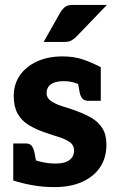

<svg xmlns="http://www.w3.org/2000/svg" viewBox="-20 -755 480 783"><path d="M202 8Q154 8 110.5 0Q67 -8 34 -19V-107L100 -114Q111 -104 143 -96Q175 -88 207 -88Q245 -88 263.5 -102.5Q282 -117 282 -141Q282 -164 263 -176.5Q244 -189 216 -197.5Q188 -206 160 -216Q125 -228 96.5 -245.5Q68 -263 52 -291.5Q36 -320 36 -363Q36 -411 60.5 -447Q85 -483 130 -504Q175 -525 235 -525Q283 -525 320 -512Q357 -499 391 -481V-417L323 -404Q306 -410 286 -417Q266 -424 239 -424Q218 -424 202 -418.5Q186 -413 178 -402Q170 -391 170 -375Q170 -355 189.5 -342Q209 -329 238 -320.5Q267 -312 293 -302Q326 -290 353.5 -274Q381 -258 397.5 -232Q414 -206 414 -165Q414 -112 388.5 -73.5Q363 -35 315.5 -13.5Q268 8 202 8ZM292 -447 391 -422V-344H340Q324 -344 316 -353Q308 -362 305 -378ZM133 -67 34 -92V-170H85Q101 -170 108.5 -161Q116 -152 120 -136ZM158 -584 227 -706Q236 -720 246.5 -727.5Q257 -735 279 -735H416L289 -603Q278 -593 268.5 -588.5Q259 -584 242 -584Z"/></svg>

Font: Aleo ExtraBold
Style: Regular
Weight: 800
Designer: Alessio Laiso
Foundry: Alessio Laiso
Version: Version 2.001;gftools[0.9.29]